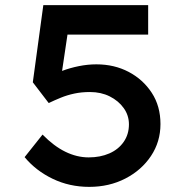

<svg xmlns="http://www.w3.org/2000/svg" viewBox="-20 -722 725 749"><path d="M328 7Q251 7 185.5 -24.5Q120 -56 76 -109L146 -197Q190 -152 235 -130Q280 -108 326 -108Q371 -108 406.5 -123.5Q442 -139 462.5 -168.5Q483 -198 483 -237Q483 -272 462.5 -300.5Q442 -329 408 -346Q374 -363 331 -363Q298 -363 270 -357Q242 -351 217.5 -341Q193 -331 170 -320L108 -401L149 -702H558V-587H222L248 -619L215 -397L181 -423Q195 -435 224 -446Q253 -457 287.5 -464Q322 -471 356 -471Q426 -471 482 -441.5Q538 -412 572 -360Q606 -308 606 -238Q606 -169 569 -113.5Q532 -58 469 -25.5Q406 7 328 7Z"/></svg>

Font: Lexend Giga Medium
Style: Regular
Weight: 500
Designer: Bonnie Shaver-Troup, Thomas Jockin
Foundry: Lexend
Version: Version 1.007